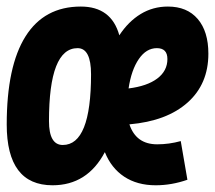

<svg xmlns="http://www.w3.org/2000/svg" viewBox="-29 -547 646 577"><path d="M443.4 -113.3Q479 -113.3 514.2 -123L534.2 -6.8Q486.8 9.8 439 9.8Q383.3 9.8 344.2 -16.1Q305.2 -42 286.1 -89.8Q233.4 9.8 128.9 9.8Q-8.8 9.8 -8.8 -172.9Q-8.8 -347.7 47.6 -437.5Q104 -527.3 213.9 -527.3Q305.7 -527.3 329.6 -440.9Q356.9 -482.4 393.8 -504.9Q430.7 -527.3 475.6 -527.3Q533.2 -527.3 565.2 -490Q597.2 -452.6 597.2 -385.7Q597.2 -294.4 534.7 -238.8Q472.2 -183.1 359.9 -173.3Q379.9 -113.3 443.4 -113.3ZM159.7 -111.3Q244.6 -111.3 244.6 -323.7Q244.6 -402.3 204.1 -402.3Q118.2 -402.3 118.2 -183.1Q118.2 -111.3 159.7 -111.3ZM357.4 -281.2Q413.1 -288.1 443.6 -311Q474.1 -334 474.1 -369.6Q474.1 -402.3 442.4 -402.3Q410.6 -402.3 388.2 -369.6Q365.7 -336.9 357.4 -281.2Z"/></svg>

Font: Cascadia Code PL
Style: Bold Italic
Weight: 700
Italic angle: -10°
Monospace: yes
Designer: Aaron Bell
Foundry: Saja Typeworks
Version: Version 2404.023; ttfautohint (v1.8.4)